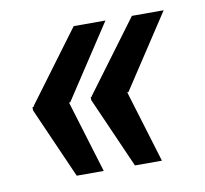

<svg xmlns="http://www.w3.org/2000/svg" viewBox="-54 -512 540 506"><g transform="rotate(-10 216.5 -259.0)"><path d="M258.3 -453.6 129.4 -257.3 32.7 -256.3V-264.2L173.3 -453.6ZM125 -261.2 185.1 -64H112.8L29.3 -253.4V-262.2ZM414.1 -453.6 285.2 -257.3 188.5 -256.3V-264.2L329.1 -453.6ZM280.8 -261.2 340.8 -64H268.6L185.1 -253.4V-262.2Z"/></g></svg>

Font: Roboto Condensed SemiBold
Style: Italic
Weight: 600
Italic angle: -12°
Designer: Christian Robertson
Foundry: Google
Version: Version 3.008; 2023